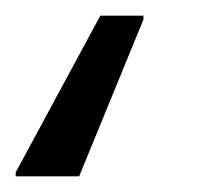

<svg xmlns="http://www.w3.org/2000/svg" viewBox="-114 -35 255 245"><path d="M-94 190V185L14 -15H69V-10L-13 190Z"/></svg>

Font: Saira Ultra Condensed SemiBold
Style: Italic
Weight: 600
Width: 1
Italic angle: -12°
Designer: Hector Gatti with collaboration of the Omnibus-Type team
Foundry: Omnibus-Type
Version: Version 1.001; ttfautohint (v1.8)